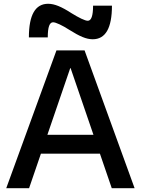

<svg xmlns="http://www.w3.org/2000/svg" viewBox="-20 -997 746 1017"><path d="M13 0 279 -730H428L693 0H572L354 -636H352L134 0ZM151 -183V-283H556V-183ZM471 -789Q446 -789 417 -801Q388 -813 347 -839Q319 -857 295.5 -868Q272 -879 261 -879Q247 -879 240 -859.5Q233 -840 233 -799H133Q133 -977 235 -977Q260 -977 289.5 -965Q319 -953 359 -927Q388 -909 411 -898Q434 -887 445 -887Q459 -887 466 -907Q473 -927 473 -967H573Q573 -789 471 -789Z"/></svg>

Font: M PLUS 1 Thin Medium
Style: Regular
Weight: 500
Version: Version 1.001